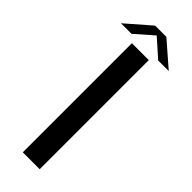

<svg xmlns="http://www.w3.org/2000/svg" viewBox="-270 -721 738 738"><g transform="rotate(45 99.0 -352.0)"><path d="M53 0H145V-593H53ZM-31 -617.5H26.5L99.5 -681.5L171.5 -617.5H229L129.5 -704H68.5Z"/></g></svg>

Font: Anybody
Style: Regular
Weight: 400
Designer: Tyler Finck
Foundry: Etcetera Type Company
Version: Version 1.110